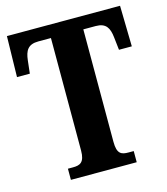

<svg xmlns="http://www.w3.org/2000/svg" viewBox="-107 -798 769 882"><g transform="rotate(-15 277.0 -357.0)"><path d="M121 0H434V-53H409C376 -53 355 -60 355 -118V-653H414C463 -653 477 -626 482 -582L489 -520H550L546 -714H8L4 -520H65L72 -582C77 -626 91 -653 141 -653H201V-118C201 -61 178 -53 145 -53H121Z"/></g></svg>

Font: Noto Serif Armenian ExtraCondensed ExtraBold
Style: Regular
Weight: 800
Width: 2
Designer: Monotype Design Team
Foundry: Monotype Imaging Inc.
Version: Version 2.008